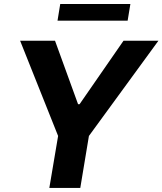

<svg xmlns="http://www.w3.org/2000/svg" viewBox="-20 -929 803 949"><path d="M79.5 -727.5H252L365.8 -414.1H373.4L590.4 -727.5H762.9L419.5 -257L376.8 0H223.8L267.2 -257ZM624.4 -909.2 610.9 -826.8H264.3L277.7 -909.2Z"/></svg>

Font: Inter Tight
Style: Italic
Weight: 400
Italic angle: -9.39999°
Designer: Rasmus Andersson
Foundry: rsms
Version: Version 3.002